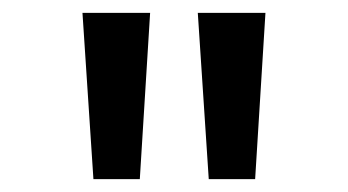

<svg xmlns="http://www.w3.org/2000/svg" viewBox="-20 -734 540 298"><path d="M304 -456 287 -714H392L376 -456ZM125 -456 108 -714H213L197 -456Z"/></svg>

Font: Noto Sans Mono ExtraCondensed Medium
Style: Regular
Weight: 500
Width: 2
Designer: Monotype Design Team
Foundry: Monotype Imaging Inc.
Version: Version 2.014